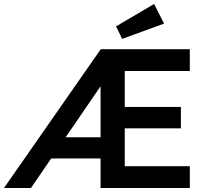

<svg xmlns="http://www.w3.org/2000/svg" viewBox="-20 -948 1047 968"><path d="M0 0 488 -700H937V-590H609V-409H892V-301H609V-110H937V0H487V-149H238L136 0ZM487 -256V-513L311 -256ZM596 -752 565 -815 757 -928 807 -829Z"/></svg>

Font: Our Lexend Medium
Style: Regular
Weight: 500
Designer: Bonnie Shaver-Troup, Thomas Jockin
Foundry: Lexend
Version: Version 1.007